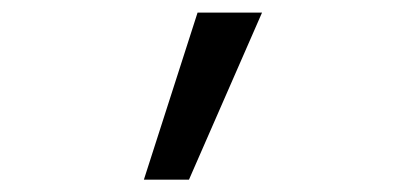

<svg xmlns="http://www.w3.org/2000/svg" viewBox="-20 -727 655 310"><path d="M212.3 -436.9 299 -706.7H403.1L285.1 -436.9Z"/></svg>

Font: Fira Code Retina
Style: Regular
Weight: 450
Monospace: yes
Designer: Carrois Corporate, Edenspiekermann AG, Nikita Prokopov
Foundry: Carrois Corporate, Edenspiekermann AG, Nikita Prokopov
Version: Version 6.002